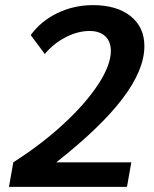

<svg xmlns="http://www.w3.org/2000/svg" viewBox="-20 -730 600 750"><path d="M32 -96Q142 -166 228.5 -246Q315 -326 364 -401Q413 -476 413 -531Q413 -568 391 -588.5Q369 -609 330 -609Q284 -609 236.5 -584.5Q189 -560 155 -519L100 -593Q140 -648 204.5 -679Q269 -710 343 -710Q436 -710 490 -667Q544 -624 544 -550Q544 -457 458.5 -344.5Q373 -232 200 -96H493L476 0H15Z"/></svg>

Font: Sarabun SemiBold
Style: Italic
Weight: 600
Italic angle: -10°
Designer: Suppakit Chalermlarp | Katatrad Co.,Ltd.
Foundry: Cadson Demak Co.,Ltd.
Version: Version 1.000; ttfautohint (v1.6)